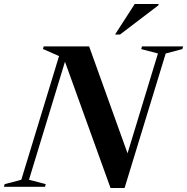

<svg xmlns="http://www.w3.org/2000/svg" viewBox="-58 -938 940 964"><path d="M595 -133 569.5 -126 735 -669.5 651 -691.5 655 -705H861.5L857.5 -691.5L774 -669.5L567.5 6H497L260.5 -649.5L277.5 -658.5L87.5 -35.5L171.5 -13.5L168 0H-38.5L-34.5 -13.5L49 -35.5L238.5 -656.5L157.5 -692L161.5 -705H389.5ZM519.5 -764.5 618.5 -918H738.5L737.5 -911.5L544.5 -764.5Z"/></svg>

Font: Newsreader 60pt SemiBold
Style: Italic
Weight: 600
Italic angle: -17°
Designer: Hugues Gentile
Foundry: Production Type
Version: Version 1.003